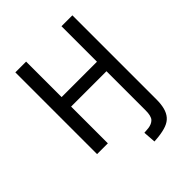

<svg xmlns="http://www.w3.org/2000/svg" viewBox="-246 -841 1171 1171"><g transform="rotate(-45 339.0 -256.0)"><path d="M395 193 389 112 426 109Q457 105 474 87.5Q491 70 491 20V-317H186V0H93V-705H186V-399H491V-705H585V21Q585 61 577 91.5Q569 122 551.5 142.5Q534 163 504.5 174Q475 185 431 190Z"/></g></svg>

Font: Nunito Sans 7pt Condensed Medium
Style: Regular
Weight: 500
Width: 3
Designer: Vernon Adams
Foundry: Vernon Adams
Version: Version 3.101;gftools[0.9.27]